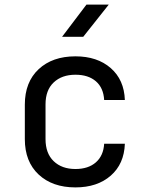

<svg xmlns="http://www.w3.org/2000/svg" viewBox="-20 -805 640 835"><path d="M308 10Q208 10 148 -46Q88 -102 88 -200V-350Q88 -448 148 -504Q208 -560 308 -560Q403 -560 461.5 -509Q520 -458 523 -370H433Q430 -423 397 -451.5Q364 -480 308 -480Q249 -480 213.5 -446.5Q178 -413 178 -351V-200Q178 -138 213.5 -104Q249 -70 308 -70Q364 -70 397 -99Q430 -128 433 -180H523Q520 -92 461.5 -41Q403 10 308 10ZM250 -645 356 -785H453L342 -645Z"/></svg>

Font: JetBrainsMonoNL NF
Style: Regular
Weight: 400
Designer: Philipp Nurullin, Konstantin Bulenkov
Foundry: JetBrains
Version: Version 2.304; ttfautohint (v1.8.4.7-5d5b);Nerd Fonts 3.2.1